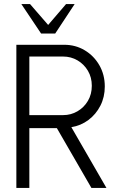

<svg xmlns="http://www.w3.org/2000/svg" viewBox="-20 -919 592 939"><path d="M60 0V-700H294Q349.5 -700 394.5 -673Q439.5 -646 466 -599.8Q492.5 -553.5 492.5 -496Q492.5 -444.5 471 -402.2Q449.5 -360 412.5 -332.2Q375.5 -304.5 329 -297L500.5 0H427L258 -292.5H123.5V0ZM123.5 -356H288.5Q327 -356 359 -374.8Q391 -393.5 410 -425.8Q429 -458 429 -499.5Q429 -540.5 410 -572.8Q391 -605 359 -623.8Q327 -642.5 288.5 -642.5H123.5ZM181 -755 84.5 -899H127L215.5 -797L303 -899H345L250 -755Z"/></svg>

Font: Urbanist Light
Style: Regular
Weight: 300
Designer: Corey Hu
Foundry: Corey Hu
Version: Version 1.330; ttfautohint (v1.8.4.7-5d5b)